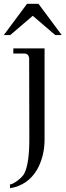

<svg xmlns="http://www.w3.org/2000/svg" viewBox="-63 -711 344 1008"><path d="M139 -691 261 -527H227L109 -628L-9 -527H-43L79 -691ZM171 -457V21Q171 109 132 179Q83 262 -10 277L-11 257Q-3 259 24 241Q54 219 64 201Q92 148 91 9L90 -408Q85 -430 65 -430H7V-457Z"/></svg>

Font: GFS Didot
Style: Regular
Weight: 400
Designer: Takis Katsoulidis and George D. Matthiopoulos
Foundry: Takis Katsoulidis and George D. Matthiopoulos
Version: Version 1.0